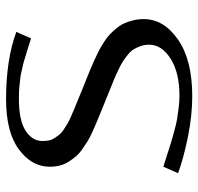

<svg xmlns="http://www.w3.org/2000/svg" viewBox="-30 -604 644 623"><g transform="rotate(-90 291.5 -292.0)"><path d="M62.5 -452.1Q62.5 -510.7 118.7 -552.2Q174.8 -593.8 281.2 -593.8Q410.2 -593.8 500 -560.5L479 -512.7Q473.6 -514.6 454.6 -520.5Q435.5 -526.4 430.9 -527.8Q426.3 -529.3 410.9 -533.9Q395.5 -538.6 389.9 -539.6Q384.3 -540.5 371.3 -543.7Q358.4 -546.9 350.6 -547.6Q342.8 -548.3 330.8 -549.8Q318.8 -551.3 307.4 -551.8Q295.9 -552.2 283.2 -552.2Q212.9 -552.2 179.4 -530.5Q146 -508.8 146 -476.1Q146 -464.4 147.9 -454.6Q149.9 -444.8 155.8 -436Q161.6 -427.2 166.7 -420.7Q171.9 -414.1 183.1 -406.7Q194.3 -399.4 201.9 -394.8Q209.5 -390.1 226.1 -382.8Q242.7 -375.5 252.2 -371.6Q261.7 -367.7 283 -359.1Q304.2 -350.6 315.4 -345.7Q326.7 -341.3 346.4 -333.3Q366.2 -325.2 378.4 -320.3Q390.6 -315.4 408.9 -307.1Q427.2 -298.8 439.2 -292.5Q451.2 -286.1 466.6 -276.4Q481.9 -266.6 491.7 -257.3Q501.5 -248 511.7 -235.6Q522 -223.1 527.8 -210.2Q533.7 -197.3 537.6 -181.2Q541.5 -165 541.5 -147Q541.5 -82 475.1 -35.9Q408.7 10.3 291.5 10.3Q228 10.3 158.7 -3.9Q89.4 -18.1 41.5 -35.6L62.5 -83.5Q67.9 -82 100.3 -71.5Q132.8 -61 141.8 -58.3Q150.9 -55.7 177.2 -48.3Q203.6 -41 217.8 -38.8Q231.9 -36.6 252.9 -33.9Q273.9 -31.2 292.5 -31.2Q368.2 -31.2 413.3 -60.1Q458.5 -88.9 458.5 -129.4Q458.5 -144 454.1 -156.7Q449.7 -169.4 443.8 -179.2Q438 -189 425.5 -199Q413.1 -209 403.6 -215.1Q394 -221.2 375 -230.2Q356 -239.3 344.5 -243.9Q333 -248.5 309.1 -258.3Q285.2 -268.1 272.9 -272.9Q262.2 -277.3 241.7 -285.6Q221.2 -293.9 209 -299.1Q196.8 -304.2 178 -312.5Q159.2 -320.8 147.2 -328.1Q135.3 -335.4 120.4 -345.7Q105.5 -356 96.4 -366.7Q87.4 -377.4 78.9 -390.6Q70.3 -403.8 66.4 -419.2Q62.5 -434.6 62.5 -452.1Z"/></g></svg>

Font: Resagnicto
Style: Regular
Weight: 500
Version: Version 0.9991